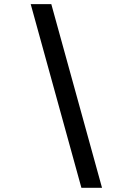

<svg xmlns="http://www.w3.org/2000/svg" viewBox="-20 -806 626 919"><path d="M369.6 92.8 127 -786.1H225.6L468.3 92.8Z"/></svg>

Font: Cascadia Mono NF
Style: Italic
Weight: 400
Italic angle: -10°
Monospace: yes
Designer: Aaron Bell
Foundry: Saja Typeworks
Version: Version 2404.023